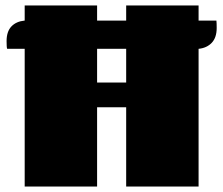

<svg xmlns="http://www.w3.org/2000/svg" viewBox="-20 -680 813 700"><path d="M704 -502V0H440V-289H334V0H70V-502H6Q4 -508 4 -530Q4 -565 21.5 -583.5Q39 -602 70 -605V-660H334V-605H440V-660H704V-605H769Q770 -596 770 -578Q770 -543 752 -524Q734 -505 704 -502ZM440 -379V-502H334V-379Z"/></svg>

Font: Sansita Black
Style: Regular
Weight: 900
Designer: Pablo Cosgaya
Foundry: Omnibus-Type
Version: Version 1.006; ttfautohint (v1.5)